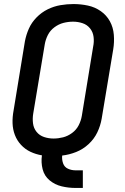

<svg xmlns="http://www.w3.org/2000/svg" viewBox="-20 -763 616 948"><path d="M353 165H389V78H353Q333 78 315.5 70Q298 62 291.5 43.5Q285 25 287 5Q322 1 356 -12.5Q390 -26 417.5 -51.5Q445 -77 460.5 -109.5Q476 -142 482 -177L539 -519Q545 -555 542 -591.5Q539 -628 522.5 -658Q506 -688 477.5 -708Q449 -728 414 -735.5Q379 -743 343 -743Q311 -743 278.5 -737.5Q246 -732 215.5 -717Q185 -702 160.5 -677Q136 -652 122.5 -621.5Q109 -591 103 -559L47 -217Q41 -185 42 -154.5Q43 -124 53.5 -96.5Q64 -69 84 -47.5Q104 -26 130.5 -13.5Q157 -1 187 4Q182 39 190.5 72.5Q199 106 225 127.5Q251 149 284.5 157Q318 165 353 165ZM244 -79Q220 -79 197.5 -86.5Q175 -94 160.5 -112Q146 -130 143 -154Q140 -178 144 -202L201 -544Q205 -568 216.5 -590.5Q228 -613 249 -628.5Q270 -644 293.5 -650Q317 -656 341 -656Q365 -656 387.5 -648.5Q410 -641 424.5 -623Q439 -605 442 -581Q445 -557 440 -533L384 -191Q380 -167 368.5 -144.5Q357 -122 336 -106.5Q315 -91 291.5 -85Q268 -79 244 -79Z"/></svg>

Font: Iosevka Sparkle Medium
Style: Italic
Weight: 500
Italic angle: -9°
Designer: Belleve Invis
Foundry: Belleve Invis
Version: Version 4.5.0; ttfautohint (v1.8.3)